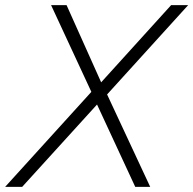

<svg xmlns="http://www.w3.org/2000/svg" viewBox="-71 -724 749 744"><path d="M-51 0 283 -368 127 -704H187L321 -405L592 -704H658L344 -358L511 0H453L305 -319L15 0Z"/></svg>

Font: Prodigy Sans Light
Style: Italic
Weight: 300
Italic angle: -13°
Designer: Wei Huang
Foundry: Wei Huang
Version: Version 1.003; ttfautohint (v1.8.3)